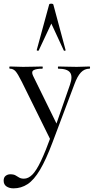

<svg xmlns="http://www.w3.org/2000/svg" viewBox="-56 -750 513 1051"><path d="M434 -386Q437 -386 437 -380Q437 -374 434 -374Q406 -374 386.5 -353Q367 -332 351 -288L232 28Q196 124 163 179.5Q130 235 95 258Q60 281 18 281Q-5 281 -20.5 270.5Q-36 260 -36 239Q-36 221 -25 212.5Q-14 204 0 204Q19 204 29 210Q39 216 49 222Q59 228 75 228Q99 228 121 206Q143 184 168 131.5Q193 79 226 -12L225 25L63 -303Q41 -347 28.5 -360.5Q16 -374 -2 -374Q-5 -374 -5 -380Q-5 -386 -2 -386Q15 -386 34 -385Q53 -384 70 -384Q104 -384 129.5 -385Q155 -386 176 -386Q178 -386 178 -380Q178 -374 176 -374Q143 -374 128.5 -366Q114 -358 125 -335L260 -60L232 -13L327 -286Q343 -332 327.5 -353Q312 -374 263 -374Q261 -374 261 -380Q261 -386 263 -386Q287 -386 308.5 -385Q330 -384 364 -384Q386 -384 400.5 -385Q415 -386 434 -386ZM303 -476Q305 -474 299.5 -472.5Q294 -471 293 -474L225 -621L156 -474Q155 -471 149.5 -472.5Q144 -474 145 -476L213 -725Q214 -730 224 -730Q234 -730 236 -725Z"/></svg>

Font: Cormorant Light Medium
Style: Regular
Weight: 500
Version: Version 4.000